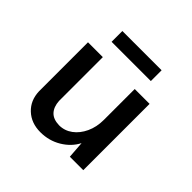

<svg xmlns="http://www.w3.org/2000/svg" viewBox="-150 -695 848 848"><g transform="rotate(45 273.5 -271.0)"><path d="M465.8 -414.1V0H381.8L376 -79.1Q354.5 -37.1 310.5 -10.7Q266.6 15.6 212.9 15.6Q156.2 15.6 119.6 -18.6Q83 -52.7 81.1 -108.4V-414.1H173.8V-140.6Q175.8 -105.5 194.3 -85.4Q212.9 -65.4 250 -64.5Q284.2 -64.5 312 -85Q339.8 -105.5 356.4 -141.1Q373 -176.8 373 -220.7V-414.1ZM398.4 -556.6V-489.3H153.3V-556.6Z"/></g></svg>

Font: Josefin Sans CFJ
Style: Regular
Weight: 400
Designer: Santiago Orozco
Foundry: Typemade
Version: Version 2.000